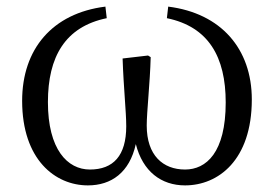

<svg xmlns="http://www.w3.org/2000/svg" viewBox="-20 -547 828 581"><path d="M485 -492C611 -466 663 -375 663 -237C663 -85 604 -34 540 -34C473 -34 424 -77 424 -167C424 -209 434 -296 436 -374L428 -379L351 -370C354 -280 362 -209 362 -165C362 -76 323 -34 252 -34C184 -34 125 -95 125 -238C125 -375 177 -466 303 -492L299 -527C138 -507 47 -398 47 -242C47 -64 147 14 246 14C317 14 372 -25 391 -111C412 -28 468 14 540 14C640 14 742 -62 742 -246C742 -399 649 -507 489 -527Z"/></svg>

Font: Source Han Serif
Style: Regular
Weight: 400
Designer: Ryoko NISHIZUKA 西塚涼子 (kana & ideographs); Frank Grießhammer (Latin, Greek & Cyrillic); Wenlong ZHANG 张文龙 (bopomofo); San
Foundry: Adobe Systems Incorporated
Version: Version 1.001;PS 1.001;hotconv 16.6.54;makeotf.lib2.5.65590